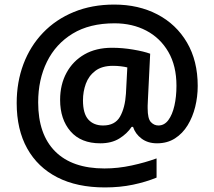

<svg xmlns="http://www.w3.org/2000/svg" viewBox="-20 -734 938 840"><path d="M845 -358Q845 -311 834 -266.5Q823 -222 801 -186Q779 -150 745.5 -128.5Q712 -107 667 -107Q627 -107 599.5 -127.5Q572 -148 562 -179H556Q536 -149 502 -128Q468 -107 419 -107Q334 -107 288.5 -159.5Q243 -212 243 -297Q243 -364 271 -415.5Q299 -467 349.5 -496Q400 -525 470 -525Q516 -525 563 -517Q610 -509 637 -499L627 -295Q626 -281 626 -272Q626 -263 626 -260Q626 -215 640 -200Q654 -185 673 -185Q699 -185 716.5 -208.5Q734 -232 743 -271.5Q752 -311 752 -359Q752 -446 716.5 -507Q681 -568 620 -600Q559 -632 481 -632Q372 -632 298 -587Q224 -542 185.5 -464Q147 -386 147 -286Q147 -146 221.5 -71.5Q296 3 437 3Q496 3 556 -10Q616 -23 665 -41V43Q619 62 562 74Q505 86 439 86Q317 86 231 42Q145 -2 99 -84.5Q53 -167 53 -283Q53 -375 82.5 -453.5Q112 -532 168 -590.5Q224 -649 303 -681.5Q382 -714 480 -714Q586 -714 668.5 -671Q751 -628 798 -548Q845 -468 845 -358ZM343 -295Q343 -237 366.5 -211Q390 -185 431 -185Q483 -185 505 -223.5Q527 -262 531 -324L537 -439Q525 -442 508.5 -444Q492 -446 474 -446Q426 -446 397 -424Q368 -402 355.5 -367.5Q343 -333 343 -295Z"/></svg>

Font: Noto Sans Medefaidrin SemiBold
Style: Regular
Weight: 600
Designer: Dalton Maag Ltd
Foundry: Dalton Maag Ltd
Version: Version 1.002; ttfautohint (v1.8.4.7-5d5b)